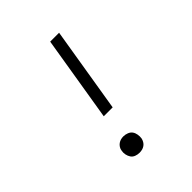

<svg xmlns="http://www.w3.org/2000/svg" viewBox="-203 -867 1006 1006"><g transform="rotate(-45 300.0 -363.5)"><path d="M254 -260 332 -735H398L320 -260ZM252 8Q238 8 224.5 3Q211 -2 203.5 -13Q196 -24 193 -38.5Q190 -53 193 -67Q194 -77 200 -86.5Q206 -96 214.5 -102Q223 -108 232.5 -110.5Q242 -113 252 -113Q266 -113 280 -107.5Q294 -102 301.5 -91.5Q309 -81 311.5 -66.5Q314 -52 312 -38Q310 -28 304.5 -18.5Q299 -9 290.5 -3Q282 3 272 5.5Q262 8 252 8Z"/></g></svg>

Font: Iosevka Light Extended Oblique
Style: Regular
Weight: 300
Width: 7
Italic angle: -9°
Monospace: yes
Designer: Belleve Invis
Foundry: Belleve Invis
Version: Version 32.5.0; ttfautohint (v1.8.4)